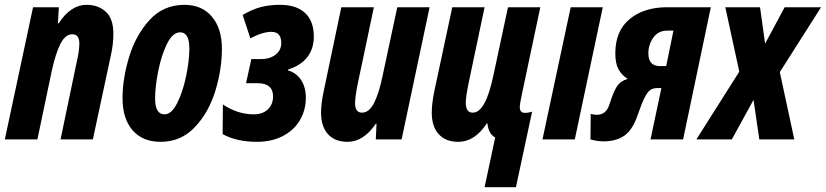

<svg xmlns="http://www.w3.org/2000/svg" viewBox="-29 -578 3424 796"><path d="M108 -548H215L211 -481H214Q264 -558 330 -558Q378 -558 409.5 -529.5Q441 -501 441 -438Q441 -395 431 -350L356 0H222L288 -316Q300 -367 300 -397Q300 -436 271 -436Q242 -436 222 -397Q202 -358 186 -286L126 0H-9Z M479 -171Q479 -251 506 -341Q533 -431 590.5 -494.5Q648 -558 736 -558Q808 -558 849.5 -509Q891 -460 891 -376Q891 -290 863.5 -200.5Q836 -111 778.5 -50.5Q721 10 637 10Q562 10 520.5 -38Q479 -86 479 -171ZM756 -377Q756 -444 718 -444Q687 -444 663.5 -396.5Q640 -349 627 -283.5Q614 -218 614 -170Q614 -104 653 -104Q682 -104 705.5 -150.5Q729 -197 742.5 -262Q756 -327 756 -377Z M894 -22 895 -145Q956 -104 1023 -104Q1060 -104 1081.5 -124.5Q1103 -145 1103 -178Q1103 -233 1039 -233H991L1013 -333H1054Q1089 -333 1113 -351Q1137 -369 1137 -400Q1137 -446 1096 -446Q1060 -446 1009 -419L977 -516Q1018 -540 1053.5 -549Q1089 -558 1131 -558Q1200 -558 1236 -524Q1272 -490 1272 -427Q1272 -375 1244.5 -340.5Q1217 -306 1166 -290L1165 -286Q1200 -276 1219.5 -246Q1239 -216 1239 -173Q1239 -122 1214.5 -80Q1190 -38 1143.5 -14Q1097 10 1036 10Q952 10 894 -22Z M1302 -111Q1302 -147 1312 -195L1386 -548H1521L1454 -230Q1443 -175 1443 -150Q1443 -111 1472 -111Q1501 -111 1521.5 -150.5Q1542 -190 1557 -263L1618 -548H1752L1636 0H1529L1532 -65H1529Q1478 10 1412 10Q1359 10 1330.5 -22Q1302 -54 1302 -111Z M2024 -8Q1996 -23 1992 -66H1989Q1939 10 1871 10Q1819 10 1790 -21.5Q1761 -53 1761 -111Q1761 -147 1771 -197L1846 -548H1980L1913 -230Q1902 -175 1902 -152Q1902 -111 1931 -111Q1984 -111 2016 -263L2077 -548H2211L2134 -184Q2126 -148 2126 -133Q2126 -110 2148 -110Q2162 -110 2177 -115L2110 198H1980Z M2337 -548H2470L2354 0H2220Z M2419 0 2420 -106Q2434 -102 2445 -102Q2464 -102 2477.5 -112.5Q2491 -123 2499 -149Q2514 -197 2528.5 -219.5Q2543 -242 2573 -251Q2548 -267 2535 -291Q2522 -315 2522 -357Q2522 -450 2581.5 -499Q2641 -548 2737 -548H2918L2803 0H2668L2713 -213H2699Q2680 -213 2668.5 -206Q2657 -199 2644.5 -175.5Q2632 -152 2615 -102Q2594 -40 2560 -16Q2526 8 2473 8Q2446 8 2419 0ZM2733 -304 2763 -451H2737Q2700 -451 2679.5 -422Q2659 -393 2659 -357Q2659 -304 2707 -304Z M3036 -281 2978 -548H3122L3143 -397L3224 -548H3375L3204 -279L3264 0H3119L3095 -164L3005 0H2858Z"/></svg>

Font: Noto Sans Display Ex Bold Cond
Style: Italic
Weight: 800
Width: 3
Italic angle: -12°
Designer: Monotype Design team
Foundry: Monotype Imaging Inc.
Version: Version 1.000